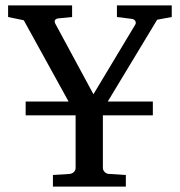

<svg xmlns="http://www.w3.org/2000/svg" viewBox="-20 -691 665 711"><path d="M562 -618 616 -628V-671H413V-628L469 -621C477 -620 487 -611 481 -600L326 -342L185 -603C179 -614 184 -622 197 -623L247 -628V-671H10V-628L68 -616L234 -315H75V-264H260V-69C260 -57 250 -48 238 -47L176 -43V0H446V-43L382 -47C371 -48 361 -58 361 -69V-264H546V-315H379Z"/></svg>

Font: Veleka
Style: Regular
Weight: 400
Designer: Stefan Peev, Context Ltd, 2016; SIL International, 1997-2014.
Foundry: Stefan Peev, Context Ltd, 2016
Version: Version 1.000